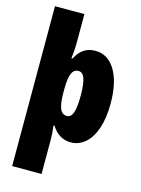

<svg xmlns="http://www.w3.org/2000/svg" viewBox="-144 -840 851 1160"><g transform="rotate(15 281.0 -260.0)"><path d="M355 10Q280 10 235 -62H229Q235 -10 235 28V240H51V-760H235V-594Q235 -533 228 -482H235Q257 -524 286.5 -543.5Q316 -563 358 -563Q436 -563 482 -487.5Q528 -412 528 -277Q528 -188 506 -123Q484 -58 444.5 -24Q405 10 355 10ZM290 -419Q261 -419 248 -388.5Q235 -358 235 -291V-268Q235 -202 248 -170Q261 -138 291 -138Q318 -138 329.5 -172Q341 -206 341 -277Q341 -350 329 -384.5Q317 -419 290 -419Z"/></g></svg>

Font: Noto Sans Display Black Narrow
Style: Regular
Weight: 900
Width: 4
Designer: Monotype Design team
Foundry: Monotype Imaging Inc.
Version: Version 1.000